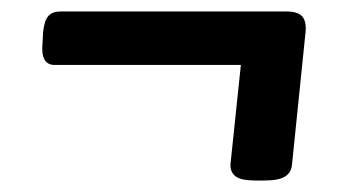

<svg xmlns="http://www.w3.org/2000/svg" viewBox="-20 -384 620 334"><path d="M424 -70Q399 -70 389.5 -77.5Q380 -85 381 -99L399 -271H75Q50 -271 54 -310L55 -328Q57 -348 64 -356Q71 -364 85 -364H479Q499 -364 506.5 -354.5Q514 -345 511 -323L488 -98Q487 -84 476 -77Q465 -70 440 -70Z"/></svg>

Font: Asap Semi Expanded Semi Expanded SemiBold
Style: Italic
Weight: 600
Width: 6
Italic angle: -6°
Designer: Pablo Cosgaya
Foundry: Omnibus-Type
Version: Version 3.001; ttfautohint (v1.8.4.7-5d5b)